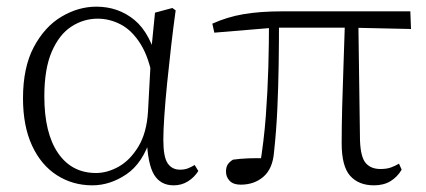

<svg xmlns="http://www.w3.org/2000/svg" viewBox="-20 -542 1278 576"><path d="M257 14Q198 14 150.5 -16.5Q103 -47 76 -105.5Q49 -164 49 -247Q49 -340 81.5 -401Q114 -462 164.5 -492Q215 -522 269 -522Q335 -522 383.5 -482Q432 -442 454 -349H462L440 -296Q428 -368 402 -409.5Q376 -451 342.5 -468.5Q309 -486 273 -486Q231 -486 194.5 -462.5Q158 -439 135.5 -387.5Q113 -336 113 -253Q113 -143 154 -83Q195 -23 268 -23Q302 -23 336 -42Q370 -61 395 -102Q420 -143 424 -207L434 -393L445 -504L497 -518L507 -511Q500 -461 493.5 -404.5Q487 -348 481.5 -293.5Q476 -239 473 -194.5Q470 -150 470 -123Q470 -71 483 -52Q496 -33 520 -33Q534 -33 544 -37Q554 -41 564 -47L575 -29Q563 -10 544 2Q525 14 501 14Q462 14 442.5 -17.5Q423 -49 420 -128H432Q408 -52 359 -19Q310 14 257 14Z M702 12Q680 12 669 0.5Q658 -11 658 -27Q658 -41 663.5 -49Q669 -57 679 -63Q700 -66 725.5 -67Q751 -68 782 -67L759 -41Q772 -120 777.5 -194.5Q783 -269 785 -340.5Q787 -412 787 -482H817Q817 -415 816 -348Q815 -281 812 -215Q809 -149 802 -85Q798 -36 770.5 -12Q743 12 702 12ZM623 -444 617 -471Q661 -491 710.5 -499.5Q760 -508 828 -508H1211L1213 -455L1032 -459H803ZM1102 14Q1056 14 1030.5 -14.5Q1005 -43 1005 -112Q1005 -161 1006.5 -220.5Q1008 -280 1010.5 -346.5Q1013 -413 1015 -482H1055L1060 -120Q1062 -70 1077.5 -52.5Q1093 -35 1121 -35Q1140 -35 1152.5 -39.5Q1165 -44 1177 -51L1185 -33Q1172 -11 1151.5 1.5Q1131 14 1102 14Z"/></svg>

Font: Noto Serif JP
Style: Regular
Weight: 200
Designer: Ryoko NISHIZUKA 西塚涼子 (kana & ideographs); Frank Grießhammer (Latin, Greek & Cyrillic); Wenlong ZHANG 张文龙 (bopomofo); San
Foundry: Adobe
Version: Version 2.001;hotconv 1.1.0;makeotfexe 2.6.0